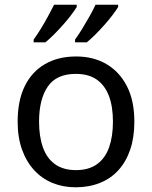

<svg xmlns="http://www.w3.org/2000/svg" viewBox="-20 -786 645 816"><path d="M551 -269Q551 -202 533.5 -150.5Q516 -99 483.5 -63Q451 -27 404.5 -8.5Q358 10 301 10Q248 10 203 -8.5Q158 -27 125 -63Q92 -99 73.5 -150.5Q55 -202 55 -269Q55 -358 85 -419.5Q115 -481 171 -513.5Q227 -546 304 -546Q377 -546 432.5 -513.5Q488 -481 519.5 -419.5Q551 -358 551 -269ZM146 -269Q146 -206 162.5 -159.5Q179 -113 214 -88Q249 -63 303 -63Q357 -63 392 -88Q427 -113 443.5 -159.5Q460 -206 460 -269Q460 -333 443 -378Q426 -423 391.5 -447.5Q357 -472 302 -472Q220 -472 183 -418Q146 -364 146 -269ZM482 -756Q474 -743 459 -723Q444 -703 424.5 -681Q405 -659 385.5 -639.5Q366 -620 349 -606H299V-618Q313 -637 329 -663Q345 -689 360.5 -716.5Q376 -744 386 -766H482ZM306 -756Q298 -743 283 -723Q268 -703 248.5 -681Q229 -659 209.5 -639.5Q190 -620 173 -606H123V-618Q137 -637 153 -663Q169 -689 184 -716.5Q199 -744 210 -766H306Z"/></svg>

Font: Noto Sans Oriya
Style: Regular
Weight: 400
Designer: Amélie Bonet and Sol Matas
Foundry: Google LLC
Version: Version 2.006